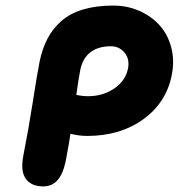

<svg xmlns="http://www.w3.org/2000/svg" viewBox="-20 -728 641 689"><path d="M134.8 -59.1Q92.8 -59.1 72.8 -86.2Q52.7 -113.3 64 -170.9Q82 -261.7 97.7 -362.3Q113.3 -462.9 122.1 -506.8Q131.8 -554.2 150.9 -590.1Q169.9 -626 200.9 -653.1Q231.9 -680.2 278.6 -694.1Q325.2 -708 386.2 -708Q437 -708 480.5 -688.7Q523.9 -669.4 553.2 -636.7Q582.5 -604 594.7 -557.1Q606.9 -510.3 596.2 -458Q576.7 -359.4 493.9 -299.8Q411.1 -240.2 293 -240.2Q263.2 -240.2 232.9 -248Q229.5 -222.7 215.8 -149.9Q206.1 -103.5 186.3 -81.3Q166.5 -59.1 134.8 -59.1ZM268.1 -477.1Q260.3 -437.5 253.9 -387.2Q275.9 -382.8 295.9 -382.8Q349.6 -382.8 390.1 -410.6Q430.7 -438.5 439 -481Q446.3 -515.6 427.2 -538.8Q408.2 -562 377.9 -562Q332.5 -562 304.4 -540.3Q276.4 -518.6 268.1 -477.1Z"/></svg>

Font: Shantell Sans Irregular Bouncy
Style: Bold Italic
Weight: 700
Italic angle: -11.31°
Designer: Stephen Nixon, Anya Danilova, Shantell Martin
Foundry: Arrow Type
Version: Version 1.006;[9816181b4]